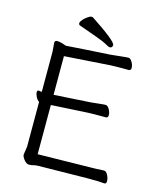

<svg xmlns="http://www.w3.org/2000/svg" viewBox="-129 -972 896 1074"><g transform="rotate(15 319.0 -435.0)"><path d="M195 3Q179 3 167.5 6.5Q156 10 141.5 10Q127 10 113 -7.5Q99 -25 99 -37L106 -84V-344Q95 -350 87 -366Q79 -382 79 -393Q79 -404 87 -404H89Q97 -402 106 -402V-634L102 -685Q102 -699 116 -699Q130 -699 147.5 -693.5Q165 -688 169 -686Q265 -693 420 -702L440 -704Q463 -706 488.5 -709Q514 -712 525.5 -712Q537 -712 547 -694.5Q557 -677 557 -661.5Q557 -646 544 -646H482Q455 -646 441 -645L174 -627V-403L385 -416Q408 -418 433.5 -421Q459 -424 470.5 -424Q482 -424 492 -406.5Q502 -389 502 -373Q502 -357 489 -357H426Q400 -357 386 -356L174 -344V-59L472 -64Q510 -64 555 -67H556Q569 -67 578.5 -48.5Q588 -30 588 -14Q588 2 577 2H576Q552 -1 489 -1H473ZM407 -741Q402 -741 382 -752.5Q362 -764 314 -781Q266 -798 216 -816Q209 -819 209 -827.5Q209 -836 220 -848.5Q231 -861 245 -870.5Q259 -880 265.5 -880Q272 -880 274 -879Q424 -780 424 -758Q424 -741 407 -741Z"/></g></svg>

Font: LXGW WenKai TC
Style: Regular
Weight: 400
Designer: LXGW / Fontworks Inc.
Foundry: LXGW / Fontworks Inc.
Version: Version 1.330